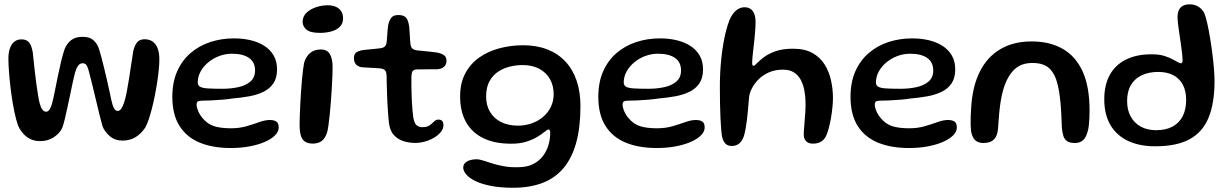

<svg xmlns="http://www.w3.org/2000/svg" viewBox="-20 -660 5766 901"><path d="M168.4 2.2Q135.2 2.2 111.4 -13.5Q87.6 -29.1 70.6 -58.6Q62.4 -73.8 54.8 -103.7Q47.3 -133.5 40.7 -171.2Q34.1 -208.9 29.4 -248.7Q24.7 -288.4 22.1 -324.3Q19.4 -360.2 19.4 -385.4Q19.4 -411.6 26.1 -431.9Q32.8 -452.1 46.5 -463.7Q60.2 -475.3 81.1 -475.3Q104.9 -475.3 116.7 -460.5Q128.4 -445.6 133.8 -414Q135.9 -396.2 138.4 -371.1Q140.9 -346 144.2 -317.9Q147.4 -289.9 151.1 -262.3Q154.9 -234.7 158.8 -211.8Q162.6 -188.8 166.3 -174.5Q170.9 -156.8 178.6 -146.2Q186.2 -135.8 196.2 -135.8Q206.3 -135.8 213.4 -147.4Q220.5 -159.1 225.3 -178Q231.7 -203.6 238.1 -236.2Q244.5 -268.9 251.7 -303.6Q258.8 -338.4 266.7 -371.4Q274.6 -404.4 283.7 -430.9Q294.2 -456.1 313.9 -471.6Q333.5 -487.2 367.9 -487.2Q399.2 -487.2 416.3 -473.1Q433.3 -458.9 441.8 -438.1Q447.5 -421.9 454.4 -396.5Q461.2 -371.1 468.4 -341.8Q475.6 -312.4 482.3 -283.1Q489 -253.8 494.3 -229.1Q499.6 -204.3 502.8 -189.1Q507.8 -165.9 514.8 -152.7Q521.8 -139.5 530.9 -139.5Q542.3 -139.5 549.2 -149.9Q556.1 -160.3 562.9 -180.4Q568.5 -196.7 574.3 -226.2Q580.1 -255.6 585.6 -291.1Q591.1 -326.5 596.2 -361Q601.3 -395.5 605.6 -421.7Q612.9 -450.5 625.1 -463.2Q637.2 -475.9 659.5 -475.9Q673.1 -475.9 685.4 -470.9Q697.6 -466 707.2 -455Q716.9 -443.9 722.3 -425.5Q727.8 -407.1 727.8 -380.5Q727.8 -359.8 725 -332.1Q722.3 -304.4 717.5 -273Q712.7 -241.6 706.3 -210Q700 -178.3 692.5 -149.3Q685.1 -120.4 677.2 -97.5Q669.3 -74.6 661.4 -61Q642.4 -32.4 616.1 -16.3Q589.9 -0.2 555.2 -0.2Q519.6 -0.2 495.5 -20.8Q471.4 -41.4 460.8 -68Q453.6 -93.5 445.7 -126.4Q437.8 -159.4 429.4 -194.3Q421.1 -229.2 413.3 -261.4Q405.6 -293.6 399.2 -316.9Q394.8 -336.5 388.5 -349.8Q382.1 -363.2 368.2 -363.2Q353.8 -363.2 345 -349.4Q336.2 -335.6 331.2 -315.8Q326.8 -298.3 321 -271.7Q315.2 -245.1 309 -214.8Q302.8 -184.4 296.2 -154.6Q289.8 -124.7 283.8 -99.9Q277.8 -75.2 272.3 -60.5Q260.8 -35 233.1 -16.4Q205.5 2.2 168.4 2.2Z M1062.7 34.6Q978.4 34.6 916.8 9.1Q855.2 -16.5 822 -69.7Q788.7 -122.9 788.7 -205.6Q788.7 -273.9 811.4 -325.2Q834.1 -376.4 874 -410.8Q913.8 -445.2 966.4 -462.6Q1018.9 -479.9 1078.3 -479.9Q1118.9 -479.9 1155.2 -471.5Q1191.6 -463 1219.8 -445.2Q1248 -427.4 1264.1 -399.8Q1280.1 -372.3 1280.1 -334.4Q1280.1 -294.2 1263 -268.9Q1245.9 -243.6 1216.4 -229.2Q1186.9 -214.9 1149.6 -208.1Q1112.2 -201.3 1071.8 -197.9Q1051.7 -194.6 1023.6 -192.2Q995.4 -189.8 969.3 -188.7Q943.1 -187.6 928.6 -187.6Q913.7 -187.6 908.1 -183.6Q902.6 -179.6 902.6 -168.9Q902.6 -156.7 909.5 -139.7Q916.4 -122.8 929.4 -107.1Q953.3 -77.7 985 -67.8Q1016.8 -58 1063.7 -58Q1103.9 -58 1137.3 -67.8Q1170.8 -77.6 1197.7 -87.3Q1224.7 -96.9 1246.1 -96.9Q1265.4 -96.9 1276.6 -89.7Q1287.8 -82.4 1287.8 -61.5Q1287.8 -42.4 1270.6 -25Q1253.4 -7.6 1222.8 5.8Q1192.3 19.2 1151.3 26.9Q1110.4 34.6 1062.7 34.6ZM1023.1 -243.4Q1063.7 -243.4 1098.6 -251.1Q1133.6 -258.8 1155.2 -277.6Q1176.9 -296.4 1176.9 -329.4Q1176.9 -368.6 1148.5 -388.2Q1120.2 -407.9 1068.5 -407.9Q1037.9 -407.9 1009 -397.2Q980.2 -386.4 957.5 -367.6Q934.8 -348.7 921.4 -324.5Q908 -300.2 908 -273Q908 -258.9 919.2 -252.8Q930.3 -246.6 955.7 -245Q981 -243.4 1023.1 -243.4Z M1447.9 13.8Q1424.4 13.8 1410.7 4.3Q1397 -5.2 1391.4 -25.2Q1385.9 -45.3 1385.9 -76.4Q1385.9 -93.3 1386.8 -117.5Q1387.7 -141.7 1389.1 -169.7Q1390.5 -197.8 1392.4 -226.8Q1394.4 -255.8 1396.8 -282.6Q1399.2 -309.4 1401.8 -331Q1404.4 -352.6 1407 -365.4Q1417 -397.1 1436.6 -412.4Q1456.2 -427.8 1486.4 -427.8Q1514.9 -427.8 1527.9 -406.2Q1540.8 -384.8 1540.8 -344.7Q1540.8 -329.7 1539.9 -304.1Q1538.9 -278.6 1537.1 -247.6Q1535.2 -216.6 1532.8 -184.1Q1530.5 -151.6 1527.3 -121.8Q1524.2 -92.1 1521 -69.3Q1517.8 -46.4 1513.9 -35.1Q1504.1 -7.9 1487.8 2.9Q1471.6 13.8 1447.9 13.8ZM1482 -505.7Q1434.8 -505.7 1417.4 -521.5Q1400.1 -537.4 1400.1 -557.4Q1400.1 -582.9 1418.4 -600.3Q1436.8 -617.6 1464 -626.5Q1491.2 -635.3 1517.8 -635.3Q1537.6 -635.3 1554 -629Q1570.4 -622.6 1580.1 -609Q1589.8 -595.4 1589.8 -573.5Q1589.8 -549.4 1574.9 -534.5Q1560.1 -519.6 1535.5 -512.7Q1510.9 -505.7 1482 -505.7Z M1928.1 10.7Q1901 10.7 1873.7 2.5Q1846.3 -5.7 1827 -27.8Q1807.8 -49.8 1804.3 -90.9Q1802.8 -105.6 1801.4 -124Q1800 -142.5 1798.8 -163.7Q1797.6 -184.9 1796.7 -207.7Q1795.8 -230.4 1795.2 -254.2Q1794.6 -277.9 1794.2 -301.5Q1793.9 -323.8 1786.1 -330.8Q1778.3 -337.9 1762.5 -339.2Q1752.9 -340.2 1738.2 -340.9Q1723.4 -341.6 1708 -342.5Q1692.6 -343.4 1680.2 -344.2Q1661 -346.4 1651 -357.2Q1641 -368.1 1641 -388Q1641 -401.3 1646.8 -408.7Q1652.7 -416.1 1663.3 -420Q1673.9 -423.8 1687.5 -425.7Q1714 -428 1731.3 -429.9Q1748.6 -431.8 1763.5 -433.4Q1779.3 -435.4 1786.2 -442Q1793.2 -448.6 1794.8 -465.8Q1796.1 -476.7 1796.9 -490.6Q1797.6 -504.5 1798.7 -518.3Q1799.8 -532.2 1801.6 -542.2Q1807.2 -566.2 1817.1 -577.8Q1826.9 -589.4 1849 -589.4Q1867 -589.4 1877.2 -583.6Q1887.3 -577.8 1892.4 -565.8Q1897.6 -553.8 1900.4 -534.8Q1901.5 -519.3 1902.2 -507.4Q1903 -495.4 1903.6 -485.8Q1904.1 -476.1 1904.8 -468Q1905.6 -459.9 1906.4 -452.1Q1908 -437.5 1916.1 -431.3Q1924.2 -425.1 1939.5 -423.4Q1952.9 -422.1 1969.2 -420.4Q1985.5 -418.6 2000.7 -417.2Q2015.9 -415.8 2026 -414.1Q2046.7 -411.4 2061 -402.8Q2075.3 -394.3 2075.3 -374.8Q2075.3 -357.1 2063.8 -346.8Q2052.2 -336.4 2032.6 -335.1Q2001.8 -334.3 1975.8 -334.7Q1949.8 -335 1935.4 -334.2Q1923.8 -333.7 1917.7 -327.8Q1911.5 -321.8 1910.6 -298.3Q1910.4 -279.2 1910.6 -259.2Q1910.8 -239.2 1911.4 -219.2Q1912.1 -199.2 1913 -180.2Q1913.9 -161.1 1915.5 -144.1Q1917.1 -127.1 1918.9 -113.1Q1923 -83.7 1933.8 -73.5Q1944.5 -63.2 1962.2 -63.2Q1984.1 -63.2 1996.3 -72.2Q2008.6 -81.1 2017.2 -90Q2025.9 -98.8 2036.8 -98.8Q2049.6 -98.8 2055.2 -92.1Q2060.9 -85.4 2060.9 -72.4Q2060.9 -56.1 2049.2 -41.2Q2037.4 -26.3 2018.2 -14.7Q1999 -3 1975.5 3.8Q1952.1 10.7 1928.1 10.7Z M2387.8 221.1Q2325.8 221.1 2281.4 211.9Q2237 202.8 2208.8 188.5Q2180.6 174.2 2167.2 157.8Q2153.8 141.3 2153.8 127Q2153.8 114.1 2162 105.4Q2170.3 96.7 2184.2 92.1Q2198.2 87.4 2215.3 87.4Q2229.4 87.4 2248.3 93.6Q2267.2 99.7 2291.3 107.3Q2315.4 114.9 2346.1 120.4Q2376.8 125.9 2414.7 124.6Q2455 124 2483 109.4Q2511.1 94.8 2528.6 71.2Q2546.1 47.6 2554 19.7Q2562 -8.2 2562 -35.9Q2562 -40.9 2561.2 -44.5Q2560.3 -48.1 2558.8 -50.3Q2557.2 -52.5 2554.4 -52.5Q2549 -52.5 2536.7 -42.3Q2524.4 -32.1 2503.6 -19Q2482.8 -6 2452.1 4.2Q2421.4 14.4 2379.3 14.4Q2300.4 14.4 2247 -12.1Q2193.6 -38.6 2166.4 -88.2Q2139.2 -137.9 2139.2 -207.6Q2139.2 -270 2163.2 -315.3Q2187.2 -360.6 2228.8 -390Q2270.4 -419.3 2323.6 -433.4Q2376.8 -447.6 2435.1 -447.6Q2498.2 -447.6 2548 -428.3Q2597.8 -409 2632.6 -372.1Q2667.4 -335.1 2685.6 -282.4Q2703.9 -229.7 2703.9 -162.5Q2703.9 -62.6 2683.8 10Q2663.6 82.7 2623.9 129.4Q2584.2 176.2 2525.1 198.7Q2465.9 221.1 2387.8 221.1ZM2410.6 -70.4Q2445 -70.4 2475.4 -81.2Q2505.8 -91.9 2528.8 -111.7Q2551.8 -131.4 2565 -158.5Q2578.2 -185.6 2578.2 -218.1Q2578.2 -257.2 2561.2 -288.1Q2544.1 -318.9 2511.5 -336.8Q2478.9 -354.7 2431.9 -354.7Q2404 -354.7 2374.1 -347.8Q2344.1 -340.8 2318.5 -324.2Q2292.9 -307.6 2277.1 -278.9Q2261.2 -250.3 2261.2 -206.9Q2261.2 -165.8 2279.5 -135Q2297.8 -104.2 2331.4 -87.3Q2364.9 -70.4 2410.6 -70.4Z M3061.7 34.6Q2977.4 34.6 2915.8 9.1Q2854.2 -16.5 2821 -69.7Q2787.7 -122.9 2787.7 -205.6Q2787.7 -273.9 2810.4 -325.2Q2833.1 -376.4 2873 -410.8Q2912.8 -445.2 2965.4 -462.6Q3017.9 -479.9 3077.3 -479.9Q3117.9 -479.9 3154.2 -471.5Q3190.6 -463 3218.8 -445.2Q3247 -427.4 3263.1 -399.8Q3279.1 -372.3 3279.1 -334.4Q3279.1 -294.2 3262 -268.9Q3244.9 -243.6 3215.4 -229.2Q3185.9 -214.9 3148.6 -208.1Q3111.2 -201.3 3070.8 -197.9Q3050.7 -194.6 3022.6 -192.2Q2994.4 -189.8 2968.3 -188.7Q2942.1 -187.6 2927.6 -187.6Q2912.7 -187.6 2907.1 -183.6Q2901.6 -179.6 2901.6 -168.9Q2901.6 -156.7 2908.5 -139.7Q2915.4 -122.8 2928.4 -107.1Q2952.3 -77.7 2984 -67.8Q3015.8 -58 3062.7 -58Q3102.9 -58 3136.3 -67.8Q3169.8 -77.6 3196.7 -87.3Q3223.7 -96.9 3245.1 -96.9Q3264.4 -96.9 3275.6 -89.7Q3286.8 -82.4 3286.8 -61.5Q3286.8 -42.4 3269.6 -25Q3252.4 -7.6 3221.8 5.8Q3191.3 19.2 3150.3 26.9Q3109.4 34.6 3061.7 34.6ZM3022.1 -243.4Q3062.7 -243.4 3097.6 -251.1Q3132.6 -258.8 3154.2 -277.6Q3175.9 -296.4 3175.9 -329.4Q3175.9 -368.6 3147.5 -388.2Q3119.2 -407.9 3067.5 -407.9Q3036.9 -407.9 3008 -397.2Q2979.2 -386.4 2956.5 -367.6Q2933.8 -348.7 2920.4 -324.5Q2907 -300.2 2907 -273Q2907 -258.9 2918.2 -252.8Q2929.3 -246.6 2954.7 -245Q2980 -243.4 3022.1 -243.4Z M3413.9 25Q3395.1 25 3384.4 14.2Q3373.8 3.4 3368.3 -19.2Q3366.1 -31 3364.3 -52.9Q3362.5 -74.8 3361 -105.3Q3359.4 -135.8 3358.8 -173.2Q3358.1 -210.6 3358.1 -253.4Q3358.1 -285.9 3359.8 -320.3Q3361.6 -354.8 3365.2 -388.7Q3368.9 -422.6 3374.4 -454.7Q3379.8 -486.8 3387.1 -515.2Q3394.4 -543.6 3403.5 -566.4Q3416.5 -596.2 3434.5 -611.1Q3452.4 -626 3474.7 -626Q3498.6 -626 3512.1 -608.7Q3525.6 -591.4 3525.6 -557.5Q3525.6 -539.4 3524 -517.5Q3522.4 -495.6 3520.1 -473.2Q3517.7 -450.7 3515.2 -429.6Q3512.8 -408.6 3511.2 -392Q3509.6 -375.4 3509.6 -366.1Q3509.6 -351.1 3515.7 -351.1Q3521.1 -351.1 3532.3 -363.3Q3543.5 -375.4 3564.3 -391.3Q3585.1 -407.1 3618.5 -419.3Q3651.9 -431.4 3701.7 -431.4Q3756.5 -431.4 3792.7 -411.2Q3828.8 -391 3849.9 -357.2Q3870.9 -323.5 3879.8 -282.6Q3888.8 -241.7 3888.8 -200.3Q3888.8 -179.8 3886.2 -154.8Q3883.7 -129.8 3879.2 -104.5Q3874.7 -79.3 3868.8 -57.3Q3863 -35.3 3856.1 -20.9Q3846.9 -3.3 3831.8 5.3Q3816.7 14 3794.5 14Q3776.6 14 3767 6Q3757.4 -2 3752.9 -15.1Q3751.2 -25.6 3752.2 -44.2Q3753.2 -62.9 3755.5 -86.7Q3757.8 -110.4 3759.2 -136.2Q3760.8 -161.9 3760 -186.1Q3759.2 -211.8 3754.2 -237.7Q3749.1 -263.6 3737.7 -285.2Q3726.3 -306.8 3706.2 -319.9Q3686 -333.1 3654.8 -333.1Q3616.2 -333.1 3587 -319.8Q3557.8 -306.5 3538.1 -286Q3518.3 -265.5 3507.6 -243.5Q3496.9 -221.6 3495.2 -204.5Q3492.6 -171.7 3490.1 -144.3Q3487.6 -116.9 3484.8 -94.5Q3481.9 -72.1 3478.6 -54.1Q3475.2 -36 3470.8 -21.2Q3462.9 1.8 3448.8 13.4Q3434.6 25 3413.9 25Z M4245.2 34.6Q4160.9 34.6 4099.3 9.1Q4037.8 -16.5 4004.5 -69.7Q3971.2 -122.9 3971.2 -205.6Q3971.2 -273.9 3993.9 -325.2Q4016.6 -376.4 4056.5 -410.8Q4096.3 -445.2 4148.9 -462.6Q4201.4 -479.9 4260.8 -479.9Q4301.4 -479.9 4337.7 -471.5Q4374.1 -463 4402.3 -445.2Q4430.5 -427.4 4446.6 -399.8Q4462.6 -372.3 4462.6 -334.4Q4462.6 -294.2 4445.5 -268.9Q4428.4 -243.6 4398.9 -229.2Q4369.4 -214.9 4332.1 -208.1Q4294.8 -201.3 4254.3 -197.9Q4234.2 -194.6 4206.1 -192.2Q4177.9 -189.8 4151.8 -188.7Q4125.6 -187.6 4111.1 -187.6Q4096.2 -187.6 4090.6 -183.6Q4085.1 -179.6 4085.1 -168.9Q4085.1 -156.7 4092 -139.7Q4098.9 -122.8 4111.9 -107.1Q4135.8 -77.7 4167.5 -67.8Q4199.2 -58 4246.2 -58Q4286.4 -58 4319.8 -67.8Q4353.2 -77.6 4380.2 -87.3Q4407.2 -96.9 4428.6 -96.9Q4447.9 -96.9 4459.1 -89.7Q4470.2 -82.4 4470.2 -61.5Q4470.2 -42.4 4453.1 -25Q4435.9 -7.6 4405.3 5.8Q4374.8 19.2 4333.8 26.9Q4292.9 34.6 4245.2 34.6ZM4205.6 -243.4Q4246.2 -243.4 4281.1 -251.1Q4316.1 -258.8 4337.7 -277.6Q4359.4 -296.4 4359.4 -329.4Q4359.4 -368.6 4331 -388.2Q4302.7 -407.9 4251 -407.9Q4220.4 -407.9 4191.5 -397.2Q4162.7 -386.4 4140 -367.6Q4117.2 -348.7 4103.9 -324.5Q4090.5 -300.2 4090.5 -273Q4090.5 -258.9 4101.7 -252.8Q4112.8 -246.6 4138.2 -245Q4163.5 -243.4 4205.6 -243.4Z M4594.2 11Q4570.6 11 4556.9 -1.4Q4543.2 -13.9 4537.2 -42Q4535.6 -54.8 4535 -71.3Q4534.4 -87.9 4535 -108.9Q4535.5 -129.9 4537.4 -155.1Q4543.3 -254.4 4578 -323.7Q4612.6 -392.9 4674.2 -429.2Q4735.7 -465.6 4820.7 -465.6Q4905.9 -465.6 4966.8 -430.9Q5027.8 -396.3 5060.4 -324.8Q5093 -253.3 5093 -142.5Q5093 -122.5 5092.2 -105.5Q5091.5 -88.4 5089.9 -74.4Q5088.4 -60.3 5085.7 -48.8Q5078.1 -16.9 5063.4 -3Q5048.7 11 5024.8 11Q5001.1 11 4988.4 2.9Q4975.8 -5.2 4970.4 -21.2Q4965.1 -37.2 4963 -60.6Q4961.7 -97.9 4960.3 -126.6Q4958.9 -155.3 4956.7 -178.1Q4954.4 -200.9 4951.5 -220.7Q4948.6 -240.6 4943.8 -260.6Q4932.4 -311.3 4905.5 -337.9Q4878.6 -364.5 4825.1 -364.5Q4773.4 -364.5 4742.3 -335.9Q4711.1 -307.2 4693.8 -257.6Q4686.3 -236.4 4681.4 -213.5Q4676.4 -190.6 4673.2 -165.9Q4669.9 -141.2 4667.8 -114.3Q4665.7 -87.3 4663.6 -57.9Q4661.2 -30.1 4651.6 -15.1Q4641.9 -0.1 4627.4 5.5Q4612.9 11 4594.2 11Z M5401.2 26.5Q5327.8 26.5 5274.1 1.5Q5220.4 -23.6 5191.2 -72.9Q5162 -122.2 5162 -194.4Q5162 -262.3 5188.4 -309.4Q5214.8 -356.4 5264.4 -380.8Q5314.1 -405.2 5383.1 -405.2Q5421.2 -405.2 5446.2 -396.9Q5471.3 -388.6 5487.4 -379.3Q5498.8 -372.8 5508.1 -367.9Q5517.3 -363 5521.7 -363Q5529.4 -363 5529.4 -377.7Q5529.4 -390.3 5527 -410.7Q5524.7 -431.1 5521.3 -455.1Q5517.9 -479.1 5514.2 -503.1Q5510.6 -527.1 5508.2 -547.5Q5505.9 -568 5505.9 -580.2Q5505.9 -639.7 5563.4 -639.7Q5584.2 -639.7 5601.8 -629.8Q5619.3 -619.9 5630.7 -600.1Q5637.9 -582.6 5645 -551.9Q5652.1 -521.2 5658.2 -483.8Q5664.4 -446.4 5669.3 -408Q5674.2 -369.6 5676.8 -335.9Q5679.4 -302.2 5679.4 -279.7Q5679.4 -176.1 5651.6 -108.1Q5623.8 -40.1 5562.7 -6.8Q5501.7 26.5 5401.2 26.5ZM5405.1 -49Q5450.8 -49 5482.3 -65.9Q5513.8 -82.8 5530.1 -114.8Q5546.3 -146.7 5546.3 -190.6Q5546.3 -233.8 5530.4 -263.1Q5514.5 -292.4 5485.4 -307.4Q5456.2 -322.5 5415.4 -322.5Q5370.9 -322.5 5338 -306.9Q5305.1 -291.3 5287.1 -261Q5269.2 -230.8 5269.2 -186.2Q5269.2 -144 5286 -113.3Q5302.8 -82.6 5333.3 -65.8Q5363.9 -49 5405.1 -49Z"/></svg>

Font: Gluten Thin
Style: Regular
Weight: 100
Designer: Tyler Finck
Foundry: Etcetera Type Company
Version: Version 1.300